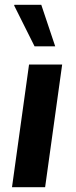

<svg xmlns="http://www.w3.org/2000/svg" viewBox="-20 -780 316 800"><path d="M30 0 101 -511H239L168 0ZM124 -587 39 -757 40 -760H152L210 -587Z"/></svg>

Font: Chivo Medium SemiBold
Style: Italic
Weight: 600
Italic angle: -8.05°
Version: Version 2.002